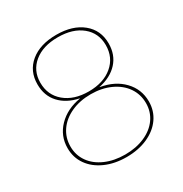

<svg xmlns="http://www.w3.org/2000/svg" viewBox="-160 -792 881 925"><g transform="rotate(-30 281.0 -330.0)"><path d="M479 -508Q479 -445 441 -403.5Q403 -362 336 -348V-347Q414 -334 460.5 -285.5Q507 -237 507 -169Q507 -117 478.5 -76.5Q450 -36 398.5 -13Q347 10 281 10Q215 10 163.5 -13Q112 -36 83.5 -76.5Q55 -117 55 -169Q55 -237 102 -285.5Q149 -334 226 -347V-348Q159 -362 121 -403.5Q83 -445 83 -508Q83 -582 136.5 -626Q190 -670 281 -670Q371 -670 425 -626Q479 -582 479 -508ZM99 -508Q99 -439 149 -397Q199 -355 281 -355Q363 -355 413 -397Q463 -439 463 -508Q463 -575 413.5 -615.5Q364 -656 281 -656Q198 -656 148.5 -615.5Q99 -575 99 -508ZM491 -169Q491 -218 464.5 -256.5Q438 -295 390 -317Q342 -339 281 -339Q220 -339 172 -317Q124 -295 97.5 -256.5Q71 -218 71 -169Q71 -121 97.5 -83.5Q124 -46 172 -25Q220 -4 281 -4Q342 -4 390 -25Q438 -46 464.5 -83.5Q491 -121 491 -169Z"/></g></svg>

Font: Work Sans Hairline
Style: Regular
Weight: 400
Designer: Wei Huang
Foundry: Wei Huang
Version: Version 1.032